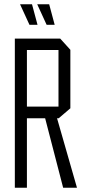

<svg xmlns="http://www.w3.org/2000/svg" viewBox="-20 -886 406 906"><path d="M50 0V-704H107V0ZM278 0 193 -328 238 -367 343 -1V0ZM107 -328V-383H256V-328ZM256 -328V-650H312V-375L257 -328ZM107 -650V-704H264L312 -651V-650ZM200 -769 156 -865V-866H212L238 -769ZM119 -769 75 -865V-866H131L157 -769Z"/></svg>

Font: Foldit Thin Light
Style: Regular
Weight: 300
Version: Version 1.003